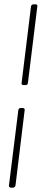

<svg xmlns="http://www.w3.org/2000/svg" viewBox="-20 -780 191 880"><path d="M79 -400 122 -750Q124 -760 133 -760H143Q153 -760 151 -750L108 -400Q108 -396 105 -393Q102 -390 97 -390H88Q83 -390 80.5 -393Q78 -396 79 -400ZM21 70 64 -275Q66 -285 75 -285H84Q89 -285 91.5 -282Q94 -279 93 -275L51 70Q50 74 47 77Q44 80 40 80H30Q21 80 21 70Z"/></svg>

Font: Barlow Semi Condensed Thin
Style: Italic
Weight: 250
Width: 4
Italic angle: -7°
Designer: Jeremy Tribby
Foundry: Tribby Type
Version: Version 1.408